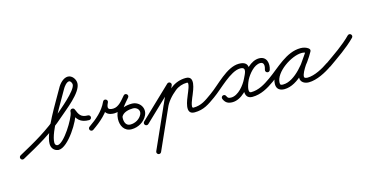

<svg xmlns="http://www.w3.org/2000/svg" viewBox="-103 -963 3205 1656"><g transform="rotate(-15 1500.0 -135.5)"><path d="M-17.4 19C-11.9 29.2 0.9 33 11 27.4C153.8 -50.3 290.7 -126.8 413 -236.4C468.2 -285.8 625.1 -400.2 625.1 -484.4C625.1 -520.1 596.7 -560.2 558.9 -560.2C518.2 -560.2 481 -518.1 463.4 -484.8C463.4 -484.8 463.5 -484.9 463.5 -485C463.5 -485 463.6 -485.1 463.6 -485.1C403 -374.6 257.7 -148.3 257.7 -39.9C257.7 -3.6 279.4 24.7 316.1 29.8C318.1 30.1 320.1 30.2 322.1 30.2C406.5 30.2 534 -174.5 544.8 -249C544.8 -249 544.8 -249.3 544.8 -249.5C544.9 -249.8 544.9 -250.1 544.9 -250.1C545.2 -253.8 545.6 -257.4 545.9 -261.1C546.9 -271.7 534.8 -275.1 523.4 -273.4C512.1 -271.7 501.5 -264.9 505.6 -255C532.9 -188.4 559.9 -150.3 640.7 -150C652.3 -150 661.7 -159.3 661.8 -170.9C661.8 -182.5 652.5 -191.9 640.9 -192C577.7 -192.3 565.1 -220.7 544.4 -271C540.4 -280.8 530.8 -284.6 521.9 -283.3C513.1 -282 505.1 -275.5 504.1 -264.9C503.8 -261.2 503.4 -257.6 503.1 -253.9C503.1 -253.9 503.1 -254.2 503.2 -254.5C503.2 -254.7 503.2 -255 503.2 -255C495.5 -201.7 379.9 -11.8 322.1 -11.8C322 -11.8 322 -11.8 321.9 -11.8C305.9 -14 299.7 -24.4 299.7 -39.9C299.7 -135.3 444.3 -362.6 500.4 -464.9C500.4 -464.9 500.5 -465 500.5 -465C500.5 -465.1 500.6 -465.2 500.6 -465.2C510 -483 536.2 -518.2 558.9 -518.2C572.9 -518.2 583.1 -495.5 583.1 -484.4C583.1 -429.6 422 -300.8 385 -267.6C265.2 -160.3 130.8 -85.6 -9 -9.4C-19.2 -3.9 -23 8.9 -17.4 19Z M652.9 -59.7C652.9 -59.7 652.9 -59.7 652.9 -59.7C727.2 -111.1 798.6 -171.6 836.2 -255.9C841.8 -268.6 835.2 -279.2 825.8 -283.6C816.3 -287.9 804 -286 798 -273.5C765.4 -204.6 783.3 -150.2 865.9 -150C865.9 -150 866 -150 866 -150C866 -150 866.1 -150 866.1 -150C933.3 -150.2 974.2 -204.6 1014.7 -250.6C1023.9 -261 1020.4 -273.1 1012.4 -280C1004.3 -286.9 991.8 -288.6 982.9 -278C937.5 -223.8 885.7 -170 882.6 -94.9C882.6 -94.9 882.6 -94.9 882.6 -94.8C882.6 -94.8 882.6 -94.8 882.6 -94.8C880.3 -35.8 908.9 21 975 21C1034 21 1091.5 -11.9 1116.8 -66.1C1145.9 -128.4 1097.2 -192.2 1031.3 -192C1031.3 -192 1031.4 -192 1031.4 -192C1031.4 -192 1031.5 -192 1031.5 -192C978 -192.1 913.4 -174.3 888.1 -122.2C883 -111.7 887.4 -99.2 897.8 -94.1C908.3 -89 920.8 -93.4 925.9 -103.8C925.9 -103.8 925.9 -103.8 925.9 -103.8C943.5 -140.2 995.3 -150.1 1031.3 -150C1031.3 -150 1031.4 -150 1031.4 -150C1031.4 -150 1031.4 -150 1031.4 -150C1066.5 -150.1 1095 -118.6 1078.8 -83.9C1060.4 -44.4 1017.7 -21 975 -21C934.2 -21 923.2 -58.7 924.6 -93.2C924.6 -93.2 924.6 -93.2 924.6 -93.2C924.6 -93.1 924.6 -93.1 924.6 -93.1C927.2 -156.8 976.5 -205 1015.1 -251C1024 -261.6 1020.6 -273.6 1012.7 -280.4C1004.8 -287.2 992.4 -288.7 983.3 -278.4C952.6 -243.6 917.1 -192.2 865.9 -192C865.9 -192 866 -192 866 -192C866 -192 866.1 -192 866.1 -192C815.4 -192.1 816.1 -213.7 836 -255.5C841.9 -268 835.2 -278.7 825.6 -283.1C816 -287.5 803.5 -285.7 797.8 -273C763.5 -196.1 696.7 -141.1 629.1 -94.3C619.5 -87.7 617.1 -74.6 623.7 -65.1C630.3 -55.5 643.4 -53.1 652.9 -59.7Z M1124.5 15.2C1124.5 15.2 1124.5 15.2 1124.5 15.2C1167.5 -25.9 1210.5 -66.9 1253.5 -108C1302.8 -155.1 1352.2 -202.2 1401.5 -249.3C1409.9 -257.3 1410.2 -270.6 1402.2 -279C1394.2 -287.4 1380.9 -287.7 1372.5 -279.7C1372.5 -279.7 1372.5 -279.7 1372.5 -279.7C1323.2 -232.6 1273.8 -185.5 1224.5 -138.4C1181.5 -97.3 1138.5 -56.2 1095.5 -15.2C1087.1 -7.2 1086.8 6.1 1094.8 14.5C1102.8 22.9 1116.1 23.2 1124.5 15.2ZM1395.6 -283.7C1385 -288.4 1372.6 -283.6 1367.8 -273C1288.5 -95.6 1209.2 81.9 1129.8 259.4C1125.1 270 1129.8 282.4 1140.4 287.2C1151 291.9 1163.4 287.2 1168.2 276.6C1168.2 276.6 1168.2 276.6 1168.2 276.6C1247.5 99.1 1326.8 -78.4 1406.2 -255.9C1410.9 -266.5 1406.2 -278.9 1395.6 -283.7ZM1322.6 -69.4C1322.6 -69.4 1322.6 -69.4 1322.6 -69.4C1343.3 -123.2 1385.8 -170.1 1430.2 -205.8C1461.5 -231 1498.9 -243.5 1539 -243.5C1564.6 -243.5 1523.9 -155.1 1519.5 -144C1502.4 -101.1 1445.9 21 1537 21C1619.7 21 1667.9 -15.2 1731.1 -59.8C1740.6 -66.5 1742.8 -79.6 1736.2 -89.1C1729.5 -98.6 1716.4 -100.8 1706.9 -94.2C1706.9 -94.2 1706.9 -94.2 1706.9 -94.2C1651.3 -54.9 1609.9 -21 1537 -21C1509.2 -21 1553.6 -116 1558.5 -128.4C1575.2 -170.3 1626.7 -285.5 1539 -285.5C1489.3 -285.5 1442.6 -269.7 1403.8 -238.5C1353.6 -198.1 1306.8 -145.3 1283.4 -84.6C1279.2 -73.7 1284.6 -61.6 1295.4 -57.4C1306.3 -53.2 1318.4 -58.6 1322.6 -69.4Z M1731 -59.8C1731 -59.8 1731 -59.8 1731 -59.8C1807.1 -112.8 1925.9 -242.9 2012.8 -243.5C2076.7 -243.9 2039.9 -186.3 2022.5 -148.9C1998.9 -98.4 1938.2 -21 1875.3 -21C1852 -21 1844.4 -25 1835.8 -45.2C1831.3 -55.9 1819 -60.9 1808.3 -56.3C1797.6 -51.8 1792.6 -39.5 1797.2 -28.8C1797.2 -28.8 1797.2 -28.8 1797.2 -28.8C1812.4 7.1 1835.8 21 1875.3 21C1956.2 21 2029.5 -64.6 2060.5 -131.1C2091.2 -196.8 2119.5 -286.2 2012.5 -285.5C1902.3 -284.7 1795.7 -156 1707 -94.2C1697.5 -87.6 1695.1 -74.5 1701.8 -65C1708.4 -55.5 1721.5 -53.1 1731 -59.8ZM2230.3 -151.1C2241.3 -147.4 2253.2 -153.3 2256.9 -164.3C2275.1 -218.7 2262.4 -285.5 2192.5 -285.5C2119.1 -285.5 2052.9 -208.6 2022.8 -149.5C1999.5 -103.8 1961.2 21 2053 21C2129.8 21 2194.3 -16.9 2255.1 -59.8C2264.6 -66.5 2266.8 -79.6 2260.2 -89.1C2253.5 -98.6 2240.4 -100.8 2230.9 -94.2C2177.7 -56.6 2120.4 -21 2053 -21C2011.8 -21 2053.7 -117.8 2060.2 -130.5C2082.4 -173.9 2136.8 -243.5 2192.5 -243.5C2230.1 -243.5 2225.8 -203.6 2217.1 -177.7C2213.4 -166.7 2219.3 -154.8 2230.3 -151.1Z M2225.8 -65C2232.4 -55.5 2245.5 -53.1 2255 -59.8C2345 -122.3 2445.9 -235.8 2560.6 -235.8C2575.6 -235.8 2591.4 -232.8 2603.8 -223.9C2614.6 -216.2 2626.1 -221.6 2632 -230.7C2637.8 -239.8 2638.1 -252.5 2626.5 -259.2C2604.2 -272.1 2585.7 -277.1 2559.3 -277.1C2446 -277.1 2268.1 -155.6 2268.1 -34.2C2268.1 9.6 2297 28.3 2337.7 28.3C2462.8 28.3 2583.3 -129 2637.4 -227.9C2644.1 -240.2 2638.3 -251.4 2629.1 -256.4C2619.9 -261.5 2607.3 -260.4 2600.6 -248.1C2566.3 -185.6 2484.3 -101.5 2484.3 -31.6C2484.3 8 2521.3 25.7 2556 25.7C2627.7 25.7 2712.6 -19.6 2770 -59.8C2779.5 -66.5 2781.9 -79.5 2775.2 -89C2768.5 -98.5 2755.5 -100.9 2746 -94.2C2696.1 -59.3 2618.4 -16.3 2556 -16.3C2546.5 -16.3 2526.3 -18.3 2526.3 -31.6C2526.3 -79.6 2610.3 -178.4 2637.4 -227.9C2644.1 -240.2 2638.3 -251.4 2629.1 -256.4C2619.9 -261.5 2607.3 -260.4 2600.6 -248.1C2555 -164.9 2444 -13.7 2337.7 -13.7C2319.9 -13.7 2310.1 -14.7 2310.1 -34.2C2310.1 -131.4 2470 -235.1 2559.3 -235.1C2578.5 -235.1 2589.7 -232 2605.5 -222.8C2617 -216.1 2628.1 -221.1 2633.6 -229.6C2639.1 -238.2 2639.1 -250.3 2628.2 -258.1C2608.6 -272.1 2584.5 -277.8 2560.6 -277.8C2432.7 -277.8 2329.9 -162.9 2231 -94.2C2221.5 -87.6 2219.1 -74.5 2225.8 -65Z M2740.9 -63.5C2747.6 -54 2760.7 -51.8 2770.2 -58.5C2853.4 -117.7 2942.3 -176.4 3014 -249.3C3022.1 -257.5 3022 -270.8 3013.7 -279C3005.5 -287.1 2992.2 -287 2984 -278.7C2984 -278.7 2984 -278.7 2984 -278.7C2914.1 -207.6 2827 -150.4 2745.8 -92.8C2736.4 -86.1 2734.2 -73 2740.9 -63.5Z"/></g></svg>

Font: FRB American Cursive Guidelines Medium
Style: Italic
Weight: 500
Italic angle: -25°
Version: Version 2.0;Modular Font Editor K font №1